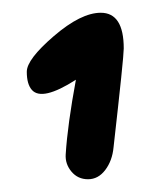

<svg xmlns="http://www.w3.org/2000/svg" viewBox="-20 -741 240 301"><path d="M83 -499Q86 -546 99 -616Q46 -582 30 -600Q22 -609 22 -628.5Q22 -648 64.5 -684.5Q107 -721 138 -721Q174 -721 174 -665Q174 -651 158 -510Q156 -489 145 -474.5Q134 -460 118 -460Q102 -460 92 -472Q82 -484 83 -499Z"/></svg>

Font: Patrick Hand
Style: Regular
Weight: 400
Designer: Patrick Wagesreiter
Foundry: Patrick Wagesreiter
Version: Version 1.003;PS 001.003;hotconv 1.0.70;makeotf.lib2.5.58329